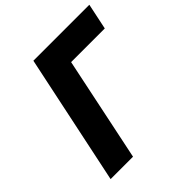

<svg xmlns="http://www.w3.org/2000/svg" viewBox="-215 -985 1145 1145"><g transform="rotate(-45 357.0 -412.5)"><path d="M395.3 -660 257.5 0H68.5L242 -825H714L679.3 -660Z"/></g></svg>

Font: Hussar
Style: BdOblTwo
Weight: 700
Foundry: Cannot Into Space Fonts
Version: Version 2.00